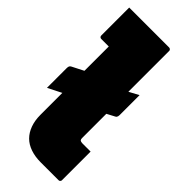

<svg xmlns="http://www.w3.org/2000/svg" viewBox="-246 -794 837 837"><g transform="rotate(45 173.0 -375.0)"><path d="M2 -750Q14 -750 33 -750Q52 -750 77 -750Q102 -750 130.5 -750Q159 -750 189 -750Q219 -750 248 -750Q251 -750 253.5 -748.5Q256 -747 257.5 -745Q259 -743 259 -739Q259 -685 259 -631.5Q259 -578 259 -524.5Q259 -471 259 -417.5Q259 -364 259 -311Q259 -258 259 -204Q259 -199 259.5 -196.5Q260 -194 262 -191Q265 -189 268 -188Q271 -187 276 -187Q286 -187 297.5 -187Q309 -187 319 -187H327Q327 -145 327 -99.5Q327 -54 327 -11Q327 -7 325.5 -5Q324 -3 322 -1.5Q320 0 316 0Q308 0 286.5 0Q265 0 243 0Q221 0 206 0Q172 0 144 -9.5Q116 -19 97.5 -37.5Q79 -56 69 -83.5Q59 -111 59 -146Q59 -196 59 -241Q59 -286 59 -328Q59 -370 59 -410.5Q59 -451 59 -490Q59 -529 59 -567H54Q50 -567 43 -567Q36 -567 28 -567Q20 -567 13 -567Q8 -567 5 -570Q2 -573 2 -578Q2 -621 2 -664Q2 -707 2 -750ZM304 -512Q304 -500 304 -467.5Q304 -435 304 -389Q304 -384 303 -381Q302 -378 300.5 -375.5Q299 -373 295 -371L197 -319Q180 -309 164 -309.5Q148 -310 132.5 -310Q117 -310 97 -300L-4 -249Q-4 -259 -4 -275.5Q-4 -292 -4 -315.5Q-4 -339 -4 -370Q-4 -378 -2 -382.5Q0 -387 6 -390L104 -440Q122 -449 136.5 -448Q151 -447 165 -446Q179 -445 196 -454Z"/></g></svg>

Font: Recursive Black
Style: Regular
Weight: 900
Version: Version 1.085